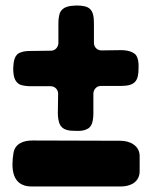

<svg xmlns="http://www.w3.org/2000/svg" viewBox="-20 -677 552 697"><path d="M487 -56V-110C487 -149 451 -166 417 -166L98 -167C67 -167 35 -157 29 -122C20 -67 22 0 95 0H418C454 0 487 -16 487 -56ZM295 -208C305 -212 310 -219 314 -229C317 -238 319 -251 319 -266V-338C320 -353 331 -365 346 -365H418C471 -365 483 -383 483 -431C484 -456 479 -473 470 -481C460 -489 444 -495 419 -495L348 -494C333 -494 321 -506 321 -521V-593C321 -644 305 -657 257 -657C234 -656 207 -654 197 -629C194 -619 192 -607 192 -592V-520C191 -505 180 -493 165 -493L93 -492C78 -492 66 -491 56 -487C31 -480 29 -451 28 -429C28 -406 31 -378 55 -369C64 -366 77 -364 92 -364H164C179 -364 191 -352 191 -337L190 -266C190 -249 193 -237 196 -228C206 -204 231 -202 254 -202C272 -201 286 -203 295 -208Z"/></svg>

Font: Periwinkle
Style: Bold
Weight: 700
Version: Version 2.001